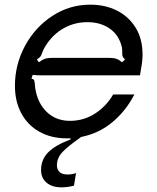

<svg xmlns="http://www.w3.org/2000/svg" viewBox="-20 -583 672 823"><path d="M591 -349Q591 -322 585 -290L580 -260H185Q178 -260 157.5 -260Q137 -260 120 -262L115 -246Q124 -244 126 -239.5Q128 -235 129 -225Q130 -215 131 -205Q141 -141 180.5 -103Q220 -65 280 -65Q340 -65 388.5 -97Q437 -129 465 -178H556Q520 -108 462 -59.5Q404 -11 328 4Q271 44 247.5 69Q224 94 224 126Q224 144 235.5 154.5Q247 165 269 165Q288 165 306 159L297 213Q268 220 244 220Q203 220 179.5 200Q156 180 156 146Q156 101 186.5 70Q217 39 282 15L283 10H267Q199 10 148.5 -18.5Q98 -47 71 -98Q44 -149 44 -215Q44 -306 87 -386Q130 -466 204 -514.5Q278 -563 367 -563Q430 -563 480.5 -538Q531 -513 561 -465Q591 -417 591 -349ZM516 -328Q508 -336 506 -340.5Q504 -345 504 -352V-363Q504 -379 500 -389Q487 -436 448 -462Q409 -488 355 -488Q300 -488 254 -462.5Q208 -437 177 -389Q168 -375 164.5 -366Q161 -357 160 -355Q157 -346 153.5 -341Q150 -336 138 -328L147 -316Q159 -326 171.5 -330.5Q184 -335 201 -335H449Q468 -335 480 -330.5Q492 -326 503 -316Z"/></svg>

Font: Open Sauce Sans
Style: Italic
Weight: 400
Italic angle: -10°
Designer: Alfredo Marco Pradil
Foundry: Creative Sauce Fz LLC
Version: Version 1.477